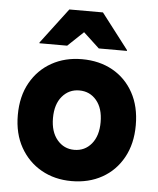

<svg xmlns="http://www.w3.org/2000/svg" viewBox="-52 -761 671 816"><g transform="rotate(5 283.5 -353.0)"><path d="M283.3 10Q210.8 10 154.2 -22.1Q97.5 -54.2 64.6 -112.5Q31.7 -170.8 31.7 -250Q31.7 -330 64.6 -388.3Q97.5 -446.7 154.2 -478.3Q210.8 -510 283.3 -510Q357.5 -510 414.2 -478.3Q470.8 -446.7 502.9 -388.3Q535 -330 535 -250Q535 -170.8 502.5 -112.1Q470 -53.3 413.3 -21.7Q356.7 10 283.3 10ZM283.3 -123.3Q328.3 -123.3 356.7 -157.5Q385 -191.7 385 -250Q385 -309.2 356.7 -342.9Q328.3 -376.7 283.3 -376.7Q239.2 -376.7 210.4 -342.9Q181.7 -309.2 181.7 -250Q181.7 -191.7 210.4 -157.5Q239.2 -123.3 283.3 -123.3ZM96.7 -561.7V-565L210.8 -715.8H354.2L470 -565V-561.7H350L281.7 -625L215 -561.7Z"/></g></svg>

Font: Funnel Sans ExtraBold
Style: Regular
Weight: 800
Version: Version 1.000; Beta; Release 5; Build 24; ttfautohint (v1.8.